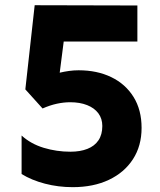

<svg xmlns="http://www.w3.org/2000/svg" viewBox="-20 -720 630 754"><path d="M265.5 15Q208.8 15 156.4 1.3Q104 -12.4 64.8 -36.6V-187.8Q101.1 -154.8 151.8 -139.5Q202.4 -124.2 256.5 -124.2Q295.1 -124.2 323.3 -135.4Q351.5 -146.5 366.6 -168.9Q381.8 -191.4 381.8 -225.2Q381.8 -254.1 366.2 -275.1Q350.6 -296 322.2 -307.2Q293.9 -318.5 255.5 -318.5Q230.4 -318.5 203 -312.6Q175.6 -306.6 147.2 -294L79.5 -369L116.2 -699.5L519.5 -698.5V-556.8H230.2L214.5 -434.5Q232.8 -438.9 251.2 -441.4Q269.6 -444 288.8 -444Q361.4 -444 417.1 -417Q472.9 -390 504.4 -339.3Q536 -288.6 536 -217.8Q536 -147.1 502.2 -94.9Q468.4 -42.6 407.6 -13.8Q346.8 15 265.5 15Z"/></svg>

Font: Geologica-Sharp
Style: Regular
Weight: 100
Designer: Sindre Bremnes, Frode Helland
Foundry: Monokrom Skriftforlag AS
Version: Version 1.010;gftools[0.9.28]